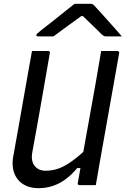

<svg xmlns="http://www.w3.org/2000/svg" viewBox="-20 -966 656 1002"><path d="M480 0Q466 0 451.5 0Q437 0 423 0Q409 0 395 0Q393 0 391 -0.5Q389 -1 388 -2Q387 -3 386.5 -4.5Q386 -6 385.5 -7.5Q385 -9 386 -11Q401 -97 416.5 -183Q432 -269 447.5 -355.5Q463 -442 478.5 -528Q494 -614 508 -700Q523 -700 537 -700Q551 -700 565 -700Q579 -700 593 -700Q596 -700 598 -698.5Q600 -697 601.5 -694.5Q603 -692 602 -689Q589 -616 576 -543Q563 -470 550 -396.5Q537 -323 524 -250Q511 -177 498 -104Q494 -77 489 -51Q484 -25 480 0ZM181 16Q142 16 114 2.5Q86 -11 69.5 -34Q53 -57 48 -86.5Q43 -116 49 -149Q63 -224 76 -299.5Q89 -375 102.5 -450Q116 -525 129 -600Q133 -625 138 -650Q143 -675 147 -700Q169 -700 189.5 -700Q210 -700 232 -700Q235 -700 237 -698.5Q239 -697 240 -694.5Q241 -692 240 -689Q225 -603 210 -516Q195 -429 179.5 -342Q164 -255 148 -168Q141 -125 161 -100Q181 -75 218 -75Q254 -75 287 -87Q320 -99 359 -127.5Q398 -156 449 -205L424 -89H383Q355 -55 323.5 -31.5Q292 -8 256.5 4Q221 16 181 16ZM369 -946Q379 -946 395 -946Q411 -946 427 -946Q443 -946 453 -946Q461 -946 466 -942.5Q471 -939 483 -925Q491 -917 506 -900Q521 -883 540 -862Q559 -841 579 -818.5Q599 -796 616 -776Q599 -776 577.5 -776Q556 -776 539 -776Q527 -776 523 -778Q519 -780 511 -786Q497 -801 466.5 -830Q436 -859 392 -902L442 -882Q426 -882 409.5 -882Q393 -882 377 -882L433 -903Q375 -861 333 -830.5Q291 -800 259 -776H180Q175 -776 172.5 -777Q170 -778 170 -779.5Q170 -781 170 -783Q170 -787 175 -791.5Q180 -796 197 -810Q212 -822 235 -839.5Q258 -857 283 -877.5Q308 -898 331 -916Q354 -934 369 -946Z"/></svg>

Font: RecMonoLinear Nerd Font Mono
Style: Italic
Weight: 400
Italic angle: -10°
Monospace: yes
Version: Version 1.085; ttfautohint (v1.8.4.7-5d5b);Nerd Fonts 3.2.1